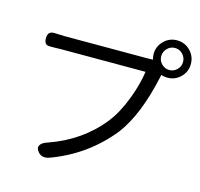

<svg xmlns="http://www.w3.org/2000/svg" viewBox="-118 -947 1140 1094"><g transform="rotate(15 452.5 -400.5)"><path d="M200 2Q179 -21 191 -40Q201 -57 234 -67Q423 -133 539 -280Q588 -343 624 -439Q656 -523 667 -600H416H166Q155 -600 134 -599Q116 -599 107 -599Q86 -598 77.5 -607.5Q69 -617 69 -639Q69 -683 113 -679Q149 -677 167 -677H658Q678 -677 690 -678Q685 -695 685 -710Q685 -755 717 -787.5Q749 -820 795 -820Q841 -820 873 -787.5Q905 -755 905 -709.5Q905 -664 873 -632Q841 -600 795 -600Q775 -600 758 -606L756 -595Q705 -358 610 -233Q472 -61 263 15Q223 28 200 2ZM795 -645Q821 -645 840 -664Q859 -683 859 -709.5Q859 -736 840 -755.5Q821 -775 795 -775Q768 -775 749 -755.5Q730 -736 730 -709.5Q730 -683 749 -664Q768 -645 795 -645Z"/></g></svg>

Font: GenSenRounded JP R
Style: Regular
Weight: 400
Version: Version 1.501;PS 1;hotconv 16.6.51;makeotf.lib2.5.65220